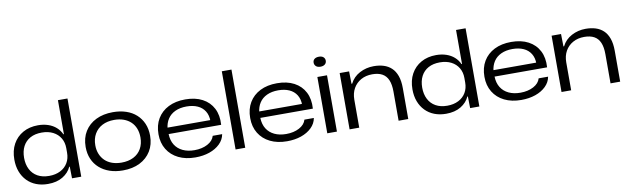

<svg xmlns="http://www.w3.org/2000/svg" viewBox="-44 -1240 5767 1763"><g transform="rotate(-10 2839.0 -358.0)"><path d="M295 13Q235 13 186 -6Q137 -25 101.5 -61.5Q66 -98 47 -148.5Q28 -199 28 -261Q28 -344 61.5 -405Q95 -466 155.5 -500Q216 -534 296 -534Q347 -534 390 -519.5Q433 -505 464 -477.5Q495 -450 512 -412H517V-729H606V0H520L518 -109H513Q489 -55 433 -21Q377 13 295 13ZM318 -58Q378 -58 423 -81Q468 -104 492 -145Q516 -186 516 -239V-282Q516 -335 492 -375.5Q468 -416 423.5 -439Q379 -462 318 -462Q255 -462 210.5 -437.5Q166 -413 142.5 -368Q119 -323 119 -261Q119 -200 142.5 -154Q166 -108 210.5 -83Q255 -58 318 -58Z M994 10Q926 10 871 -9Q816 -28 776 -63.5Q736 -99 714.5 -149Q693 -199 693 -261Q693 -345 731 -406Q769 -467 836.5 -500Q904 -533 994 -533Q1061 -533 1116.5 -514.5Q1172 -496 1211.5 -460Q1251 -424 1272.5 -374Q1294 -324 1294 -261Q1294 -179 1256.5 -118Q1219 -57 1152 -23.5Q1085 10 994 10ZM994 -63Q1058 -63 1105.5 -87Q1153 -111 1178.5 -156Q1204 -201 1204 -261Q1204 -307 1189.5 -344Q1175 -381 1147.5 -407Q1120 -433 1081 -447Q1042 -461 994 -461Q929 -461 882 -436.5Q835 -412 809 -367Q783 -322 783 -261Q783 -216 798 -179.5Q813 -143 840 -117Q867 -91 906 -77Q945 -63 994 -63Z M1670 8Q1580 8 1513 -25Q1446 -58 1409 -118.5Q1372 -179 1372 -260Q1372 -344 1408.5 -405Q1445 -466 1511.5 -499.5Q1578 -533 1669 -533Q1762 -533 1828 -498Q1894 -463 1927 -399Q1960 -335 1954 -246H1464Q1466 -186 1492 -144.5Q1518 -103 1564.5 -81Q1611 -59 1673 -59Q1744 -59 1795.5 -86.5Q1847 -114 1860 -160H1948Q1939 -109 1900 -71Q1861 -33 1802 -12.5Q1743 8 1670 8ZM1463 -296 1458 -306H1870L1863 -296Q1863 -351 1839 -389.5Q1815 -428 1771.5 -447.5Q1728 -467 1669 -467Q1608 -467 1563 -446Q1518 -425 1493 -386.5Q1468 -348 1463 -296Z M2045 0V-729H2135V0Z M2525 8Q2435 8 2368 -25Q2301 -58 2264 -118.5Q2227 -179 2227 -260Q2227 -344 2263.5 -405Q2300 -466 2366.5 -499.5Q2433 -533 2524 -533Q2617 -533 2683 -498Q2749 -463 2782 -399Q2815 -335 2809 -246H2319Q2321 -186 2347 -144.5Q2373 -103 2419.5 -81Q2466 -59 2528 -59Q2599 -59 2650.5 -86.5Q2702 -114 2715 -160H2803Q2794 -109 2755 -71Q2716 -33 2657 -12.5Q2598 8 2525 8ZM2318 -296 2313 -306H2725L2718 -296Q2718 -351 2694 -389.5Q2670 -428 2626.5 -447.5Q2583 -467 2524 -467Q2463 -467 2418 -446Q2373 -425 2348 -386.5Q2323 -348 2318 -296Z M2900 0V-525H2990V0ZM2946 -613Q2918 -613 2903.5 -626.5Q2889 -640 2889 -660Q2889 -682 2904.5 -694Q2920 -706 2946 -706Q2973 -706 2987.5 -693Q3002 -680 3002 -660Q3002 -638 2986.5 -625.5Q2971 -613 2946 -613Z M3108 0V-525H3196L3198 -409H3204Q3234 -469 3294.5 -501Q3355 -533 3426 -533Q3477 -533 3518.5 -520Q3560 -507 3590.5 -478.5Q3621 -450 3638 -403Q3655 -356 3655 -288V0H3565V-272Q3565 -338 3547 -380Q3529 -422 3492.5 -442Q3456 -462 3400 -462Q3340 -462 3294.5 -436.5Q3249 -411 3223.5 -366Q3198 -321 3198 -260V0Z M4007 13Q3947 13 3898 -6Q3849 -25 3813.5 -61.5Q3778 -98 3759 -148.5Q3740 -199 3740 -261Q3740 -344 3773.5 -405Q3807 -466 3867.5 -500Q3928 -534 4008 -534Q4059 -534 4102 -519.5Q4145 -505 4176 -477.5Q4207 -450 4224 -412H4229V-729H4318V0H4232L4230 -109H4225Q4201 -55 4145 -21Q4089 13 4007 13ZM4030 -58Q4090 -58 4135 -81Q4180 -104 4204 -145Q4228 -186 4228 -239V-282Q4228 -335 4204 -375.5Q4180 -416 4135.5 -439Q4091 -462 4030 -462Q3967 -462 3922.5 -437.5Q3878 -413 3854.5 -368Q3831 -323 3831 -261Q3831 -200 3854.5 -154Q3878 -108 3922.5 -83Q3967 -58 4030 -58Z M4709 8Q4619 8 4552 -25Q4485 -58 4448 -118.5Q4411 -179 4411 -260Q4411 -344 4447.5 -405Q4484 -466 4550.5 -499.5Q4617 -533 4708 -533Q4801 -533 4867 -498Q4933 -463 4966 -399Q4999 -335 4993 -246H4503Q4505 -186 4531 -144.5Q4557 -103 4603.5 -81Q4650 -59 4712 -59Q4783 -59 4834.5 -86.5Q4886 -114 4899 -160H4987Q4978 -109 4939 -71Q4900 -33 4841 -12.5Q4782 8 4709 8ZM4502 -296 4497 -306H4909L4902 -296Q4902 -351 4878 -389.5Q4854 -428 4810.5 -447.5Q4767 -467 4708 -467Q4647 -467 4602 -446Q4557 -425 4532 -386.5Q4507 -348 4502 -296Z M5084 0V-525H5172L5174 -409H5180Q5210 -469 5270.5 -501Q5331 -533 5402 -533Q5453 -533 5494.5 -520Q5536 -507 5566.5 -478.5Q5597 -450 5614 -403Q5631 -356 5631 -288V0H5541V-272Q5541 -338 5523 -380Q5505 -422 5468.5 -442Q5432 -462 5376 -462Q5316 -462 5270.5 -436.5Q5225 -411 5199.5 -366Q5174 -321 5174 -260V0Z"/></g></svg>

Font: Mona Sans Expanded
Style: Regular
Weight: 400
Width: 7
Designer: Deni Anggara
Foundry: GitHub
Version: Version 2.000